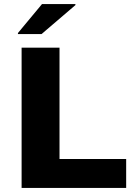

<svg xmlns="http://www.w3.org/2000/svg" viewBox="-20 -922 669 942"><path d="M86 0V-688H272V-142H599V0ZM68 -755V-760L186 -902H350V-897L184 -755Z"/></svg>

Font: Saira Expanded
Style: Bold
Weight: 700
Width: 7
Designer: Hector Gatti with collaboration of the Omnibus-Type team
Foundry: Omnibus-Type
Version: Version 1.100; ttfautohint (v1.8.3)